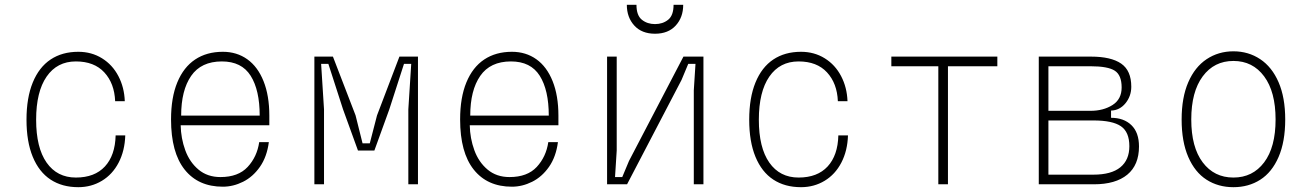

<svg xmlns="http://www.w3.org/2000/svg" viewBox="-20 -765 5440 797"><path d="M305 -550Q360 -550 403.5 -523Q447 -496 471.5 -449Q496 -402 498 -345H458Q455 -419 413 -464.5Q371 -510 295 -510Q217 -510 173.5 -447Q130 -384 130 -268Q130 -152 173.5 -90Q217 -28 295 -28Q373 -28 415.5 -74Q458 -120 460 -203H500Q498 -139 472.5 -90Q447 -41 403 -14.5Q359 12 305 12Q238 12 190 -19.5Q142 -51 116 -114Q90 -177 90 -268Q90 -359 116 -422.5Q142 -486 190 -518Q238 -550 305 -550Z M690 -269Q690 -360 716 -423Q742 -486 790 -518Q838 -550 905 -550Q963 -550 1006.5 -519Q1050 -488 1074 -428Q1098 -368 1098 -285V-245H730Q731 -191 749 -141.5Q767 -92 804 -61Q841 -30 895 -30Q969 -30 1008 -72Q1047 -114 1056 -175H1096Q1088 -114 1059 -72.5Q1030 -31 989 -10.5Q948 10 905 10Q803 10 746.5 -61Q690 -132 690 -269ZM901 -510Q815 -510 773.5 -450Q732 -390 732 -285H1058Q1058 -391 1020.5 -450.5Q983 -510 901 -510Z M1285 -530H1362L1456 -286L1485 -170H1515L1545 -286L1638 -530H1715V0H1675V-311L1687 -500H1657L1596 -311L1534 -140H1466L1404 -311L1343 -500H1313L1325 -311V0H1285Z M1890 -269Q1890 -360 1916 -423Q1942 -486 1990 -518Q2038 -550 2105 -550Q2163 -550 2206.5 -519Q2250 -488 2274 -428Q2298 -368 2298 -285V-245H1930Q1931 -191 1949 -141.5Q1967 -92 2004 -61Q2041 -30 2095 -30Q2169 -30 2208 -72Q2247 -114 2256 -175H2296Q2288 -114 2259 -72.5Q2230 -31 2189 -10.5Q2148 10 2105 10Q2003 10 1946.5 -61Q1890 -132 1890 -269ZM2101 -510Q2015 -510 1973.5 -450Q1932 -390 1932 -285H2258Q2258 -391 2220.5 -450.5Q2183 -510 2101 -510Z M2900 0H2860V-390L2867 -500H2837L2809 -433L2583 0H2500V-530H2540V-140L2533 -30H2563L2591 -97L2817 -530H2900ZM2699 -665Q2731 -665 2753.5 -683Q2776 -701 2776 -745H2816Q2816 -693 2785 -659Q2754 -625 2699 -625Q2644 -625 2613 -659Q2582 -693 2582 -745H2622Q2622 -701 2644.5 -683Q2667 -665 2699 -665Z M3305 -550Q3360 -550 3403.5 -523Q3447 -496 3471.5 -449Q3496 -402 3498 -345H3458Q3455 -419 3413 -464.5Q3371 -510 3295 -510Q3217 -510 3173.5 -447Q3130 -384 3130 -268Q3130 -152 3173.5 -90Q3217 -28 3295 -28Q3373 -28 3415.5 -74Q3458 -120 3460 -203H3500Q3498 -139 3472.5 -90Q3447 -41 3403 -14.5Q3359 12 3305 12Q3238 12 3190 -19.5Q3142 -51 3116 -114Q3090 -177 3090 -268Q3090 -359 3116 -422.5Q3142 -486 3190 -518Q3238 -550 3305 -550Z M3875 -490H3680V-530H4120V-490H3915V0H3875Z M4292 -530H4509Q4592 -530 4634 -501Q4676 -472 4676 -405Q4676 -366 4652 -336.5Q4628 -307 4592 -306V-276Q4645 -276 4676.5 -245.5Q4708 -215 4708 -157Q4708 -80 4659.5 -40Q4611 0 4521 0H4292ZM4668 -158Q4668 -217 4633 -241Q4598 -265 4519 -265H4332V-40H4519Q4593 -40 4630.5 -70.5Q4668 -101 4668 -158ZM4636 -402Q4636 -453 4607.5 -471.5Q4579 -490 4507 -490H4332V-305H4507Q4560 -305 4598 -329Q4636 -353 4636 -402Z M5100 -512Q5020 -512 4972.5 -448Q4925 -384 4925 -269Q4925 -154 4972.5 -91Q5020 -28 5100 -28Q5180 -28 5227.5 -91Q5275 -154 5275 -269Q5275 -384 5227.5 -448Q5180 -512 5100 -512ZM5100 -552Q5162 -552 5211 -519.5Q5260 -487 5287.5 -423.5Q5315 -360 5315 -269Q5315 -177 5287.5 -113.5Q5260 -50 5211.5 -19Q5163 12 5100 12Q5037 12 4988.5 -19Q4940 -50 4912.5 -113.5Q4885 -177 4885 -269Q4885 -360 4912.5 -423.5Q4940 -487 4989 -519.5Q5038 -552 5100 -552Z"/></svg>

Font: Fliege Mono Thin
Style: Regular
Weight: 100
Version: Version 0.020;Glyphs 3.3 (3306)